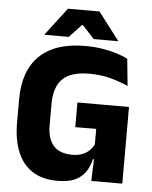

<svg xmlns="http://www.w3.org/2000/svg" viewBox="-57 -874 742 936"><g transform="rotate(5 314.0 -406.5)"><path d="M258.9 14Q185.9 14 136.8 -17.4Q87.7 -48.9 63.1 -108.6Q38.6 -168.4 38.6 -252.3V-365.1Q38.6 -506.2 114.7 -579.5Q190.8 -652.9 337.3 -652.9Q382.3 -652.9 420.9 -646.8Q459.5 -640.6 491.2 -630.7Q522.8 -620.7 546.6 -608.6L559.8 -476.6Q522 -493.6 475.2 -506.7Q428.4 -519.9 368.2 -519.9Q280.1 -519.9 239 -480.3Q198 -440.7 198 -356.2V-251.1Q198 -188 227.7 -153.5Q257.3 -119 320.6 -119Q348.7 -119 369.3 -127.1Q390 -135.3 403.8 -149Q417.7 -162.6 425.7 -178.9V-300.8L445.9 -255L323.2 -254.3V-375.2H575.6V-106.3L422.4 -106.4Q414.8 -72.1 397.1 -44.9Q379.4 -17.7 346.3 -1.8Q313.2 14 258.9 14ZM428.8 -131.3H575.6V0H423.9ZM237.4 -826.5H391.6L494.2 -692.2V-690H375.8L316.7 -753.2H312.4L253.2 -690H134.9V-692.2Z"/></g></svg>

Font: Anek Latin Medium
Style: Regular
Weight: 500
Designer: Yesha Goshar
Foundry: Ek Type
Version: Version 1.003